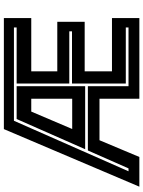

<svg xmlns="http://www.w3.org/2000/svg" viewBox="106 -846 740 992"><g transform="rotate(-90 476.0 -350.0)"><path d="M7.5 0 305 -700H878.5V-558.5H603.5V-424H859.5V-282.5H603.5V-141.5H878.5V0H462V-206H247.5L161 0ZM87 -56H102L194.5 -266H526.5V-56H830V-70H540.5V-348H810V-362H540.5V-634H830V-648H348ZM201 -280 357 -634H526.5V-280ZM305.5 -347H462V-558.5H395.5Z"/></g></svg>

Font: Tourney Condensed Regular
Style: Bold
Weight: 700
Width: 3
Designer: Tyler Finck
Foundry: Etcetera Type Co
Version: Version 1.010; ttfautohint (v1.8.3)